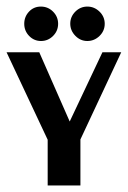

<svg xmlns="http://www.w3.org/2000/svg" viewBox="-30 -570 392 590"><path d="M96.1 -444Q117.4 -444 133 -459.5Q148.6 -475.1 148.6 -496.9Q148.6 -518.7 133 -534.3Q117.4 -549.8 95.6 -549.8Q73.8 -549.8 59.2 -534.3Q44.5 -518.7 44.5 -496.9Q44.5 -475.1 59.6 -459.5Q74.7 -444 96.1 -444ZM238.4 -444Q259.8 -444 275.8 -459.5Q291.8 -475.1 291.8 -496.9Q291.8 -518.7 275.8 -534.3Q259.8 -549.8 238.4 -549.8Q217.1 -549.8 201.5 -534.3Q185.9 -518.7 185.9 -497.3Q185.9 -476 201.5 -460Q217.1 -444 238.4 -444ZM217.1 -141.5 342.5 -409.3H284.7L184.2 -196.6L90.7 -409.3H-9.8L116.5 -140.6V0H217.1Z"/></svg>

Font: Gidugu
Style: Regular
Weight: 400
Designer: Purushoth Kumar Guthula
Foundry: Silicon Andhra, USA.
Version: Version 1.0.5; ttfautohint (v1.2.25-373a) -l 7 -r 28 -G 50 -